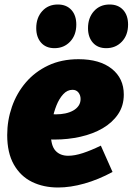

<svg xmlns="http://www.w3.org/2000/svg" viewBox="-20 -818 589 853"><path d="M238 15Q173 15 122 -10Q71 -35 41.5 -87Q12 -139 12 -218Q12 -283 33 -343.5Q54 -404 94.5 -451.5Q135 -499 194 -527Q253 -555 329 -555Q423 -555 476.5 -512.5Q530 -470 530 -398Q530 -348 504.5 -310.5Q479 -273 436 -248Q393 -223 337.5 -210.5Q282 -198 222 -198Q208 -198 199.5 -198.5Q191 -199 187 -199L197 -312Q205 -311 213 -310.5Q221 -310 229 -310Q250 -310 269.5 -314Q289 -318 304.5 -326.5Q320 -335 329 -348Q338 -361 338 -378Q338 -395 328.5 -407Q319 -419 302 -419Q279 -419 261 -399.5Q243 -380 231 -350Q219 -320 212.5 -286Q206 -252 206 -223Q206 -171 226.5 -148.5Q247 -126 283 -126Q312 -126 348.5 -138Q385 -150 428 -171L480 -54Q417 -20 355 -2.5Q293 15 238 15ZM222 -604Q184 -604 162.5 -628.5Q141 -653 141 -693Q141 -739 167.5 -768.5Q194 -798 237 -798Q275 -798 297 -774Q319 -750 319 -709Q319 -662 291.5 -633Q264 -604 222 -604ZM452 -604Q414 -604 392.5 -628.5Q371 -653 371 -693Q371 -739 397.5 -768.5Q424 -798 467 -798Q505 -798 527 -774Q549 -750 549 -709Q549 -662 521.5 -633Q494 -604 452 -604Z"/></svg>

Font: Bitter Thin Black
Style: Italic
Weight: 900
Italic angle: -9°
Version: Version 3.020